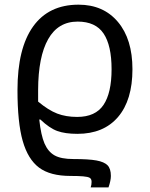

<svg xmlns="http://www.w3.org/2000/svg" viewBox="-20 -566 645 826"><path d="M144 -128.9Q188.5 -91.8 226.1 -77.4Q263.7 -63 312 -63Q390.6 -63 425.3 -114.7Q460 -166.5 460 -268.1Q460 -370.6 425.5 -421.9Q391.1 -473.1 314 -473.1Q230 -473.1 187.3 -397.7Q144.5 -322.3 144 -179.2ZM370.1 240.2Q374 229.5 374 216.8Q374 203.6 366 199Q357.9 194.3 337.2 192.6Q316.4 190.9 283.2 190.9Q195.8 190.9 147.9 155Q100.1 119.1 77.6 40Q55.2 -39.1 55.2 -178.2Q55.2 -357.9 122.3 -451.9Q189.5 -545.9 317.9 -545.9Q424.8 -545.9 487.3 -471.7Q549.8 -397.5 549.8 -268.1Q549.8 -135.3 487.8 -62.7Q425.8 9.8 313 9.8Q260.3 9.8 226.6 -2.4Q192.9 -14.6 153.8 -51.8H148.9Q156.2 16.1 171.6 51.5Q187 86.9 214.8 102.5Q242.7 118.2 295.9 118.2Q361.3 118.2 394.8 124.3Q428.2 130.4 442.6 145Q457 159.7 457 190.9Q457 210.4 446.8 240.2Z"/></svg>

Font: NotoSans
Style: Regular
Weight: 400
Designer: Monotype Design team
Foundry: Monotype Imaging Inc.
Version: Version 1.04; ttfautohint (v1.4.1)